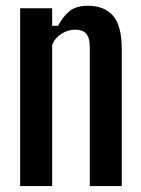

<svg xmlns="http://www.w3.org/2000/svg" viewBox="-20 -628 476 648"><path d="M48 0V-600H156V-541H176Q193.5 -573.5 215.2 -591Q237 -608.5 277 -608.5Q332 -608.5 361.2 -575.2Q390.5 -542 391 -464.5V0H283V-473.5Q282.5 -502 270.2 -515Q258 -528 233 -528Q210 -528 187.8 -514.2Q165.5 -500.5 156 -476V0Z"/></svg>

Font: Big Shoulders Display Thin
Style: Bold
Weight: 700
Version: Version 2.002